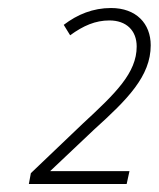

<svg xmlns="http://www.w3.org/2000/svg" viewBox="-20 -875 396 479"><path d="M52 -416H296L303 -448H105L215 -552C298 -627 356 -685 356 -762C356 -816 320 -855 257 -855C212 -855 173 -839 139 -813L155 -787C188 -811 218 -824 253 -824C295 -824 321 -799 321 -759C321 -693 268 -642 188 -568L57 -443Z"/></svg>

Font: Noto Sans SemiCondensed ExtraLight
Style: Italic
Weight: 200
Width: 4
Italic angle: -12°
Designer: Monotype Design Team
Foundry: Monotype Imaging Inc.
Version: Version 2.013